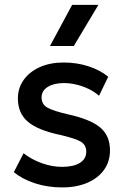

<svg xmlns="http://www.w3.org/2000/svg" viewBox="-20 -780 534 814"><path d="M243.3 14.6Q182.1 14.6 128.6 -2.8Q75.1 -20.2 38.7 -50L79.8 -130.2Q114.6 -103.3 157.8 -88Q201 -72.6 243.2 -72.6Q291.6 -72.6 318.7 -89.5Q345.7 -106.4 345.7 -137.1Q345.7 -165.8 322.2 -179.6Q298.8 -193.4 234.2 -208.2Q140.6 -228 98.3 -263.8Q55.9 -299.6 55.9 -362.8Q55.9 -407.5 80.8 -441.8Q105.6 -476.2 149.1 -495.6Q192.7 -515 249.4 -515Q305.1 -515 354.2 -499.3Q403.2 -483.6 438.9 -454.8L399.8 -373.9Q381.4 -390.3 357 -402.4Q332.6 -414.4 305.2 -421.1Q277.9 -427.8 250.8 -427.8Q208.9 -427.8 182.6 -411.7Q156.3 -395.6 156.3 -366.9Q156.3 -337.4 181.3 -323.5Q206.2 -309.6 267.3 -295.5Q363.4 -274.4 404.8 -239.5Q446.3 -204.7 446.3 -142.6Q446.3 -95 420.9 -59.7Q395.5 -24.4 349.8 -4.9Q304.1 14.6 243.3 14.6ZM191.9 -585 285.9 -759.5H397.3L292.8 -585Z"/></svg>

Font: Geologica Thin
Style: Regular
Weight: 100
Version: Version 1.010;gftools[0.9.28]